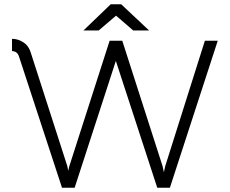

<svg xmlns="http://www.w3.org/2000/svg" viewBox="-20 -875 1072 895"><path d="M36 -637V-694Q65 -694 90 -677Q114 -661 123 -631L294 -100L298 -79L303 -100L491 -685H550L738 -100L744 -72L750 -100L935 -685H995L772 0H713L520 -591L328 0H269L68 -613Q60 -636 36 -637ZM496 -855H545L675 -733H601L521 -802L440 -733H369Z"/></svg>

Font: Bellota Text
Style: Regular
Weight: 400
Designer: Kemie Guaida
Foundry: Kemie Guaida
Version: Version 4.001